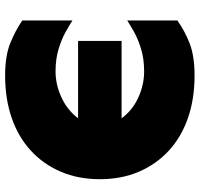

<svg xmlns="http://www.w3.org/2000/svg" viewBox="-35 -725 780 750"><g transform="rotate(90 355.0 -350.0)"><path d="M140 -265H483V-435H140ZM468 -350Q468 -296 436 -257.5Q404 -219 356 -198Q308 -177 259 -177Q210 -177 171 -189Q132 -201 104.5 -216.5Q77 -232 60 -243V-47Q101 -19 150 0.5Q199 20 275 20Q367 20 441.5 -6Q516 -32 569 -81Q622 -130 651 -198Q680 -266 680 -350Q680 -434 651 -502Q622 -570 569 -619Q516 -668 441.5 -694Q367 -720 275 -720Q199 -720 150 -701Q101 -682 60 -653V-457Q77 -468 104.5 -483.5Q132 -499 171 -511Q210 -523 259 -523Q308 -523 356 -502.5Q404 -482 436 -443Q468 -404 468 -350Z"/></g></svg>

Font: Jost Black
Style: Regular
Weight: 900
Version: Version 3.710